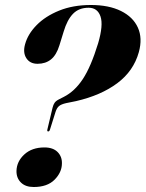

<svg xmlns="http://www.w3.org/2000/svg" viewBox="-20 -740 583 769"><path d="M190.5 -308.5Q193.5 -321 198.8 -328.5Q204 -336 216 -342L235.5 -352Q279 -374 311.5 -423Q344 -472 373 -566.5Q394.5 -639.5 382.5 -674.2Q370.5 -709 335 -709Q296 -709 272.5 -684.8Q249 -660.5 235 -613.5L218 -558.5Q206 -519.5 184.2 -502Q162.5 -484.5 130.5 -484.5Q100 -484.5 85.5 -507Q71 -529.5 80.5 -563Q91.5 -603.5 126.5 -639.2Q161.5 -675 217 -697.5Q272.5 -720 344 -720Q416 -720 464.5 -696Q513 -672 532.2 -629.5Q551.5 -587 536 -531Q515 -455.5 449.8 -406.8Q384.5 -358 284.5 -335L245 -327Q225 -322.5 216.2 -315Q207.5 -307.5 202.5 -292L180.5 -222Q178 -213.5 173 -213.5Q167.5 -213.5 170 -222.5ZM115 9Q82 9 63.8 -9Q45.5 -27 46 -55.5Q47 -93.5 77.5 -121.5Q108 -149.5 158 -149.5Q192.5 -149.5 210.8 -131Q229 -112.5 228 -84.5Q227.5 -49.5 198.5 -20.2Q169.5 9 115 9Z"/></svg>

Font: Fraunces 144pt
Style: Bold Italic
Weight: 700
Italic angle: -16°
Version: Version 1.000;[b76b70a41]